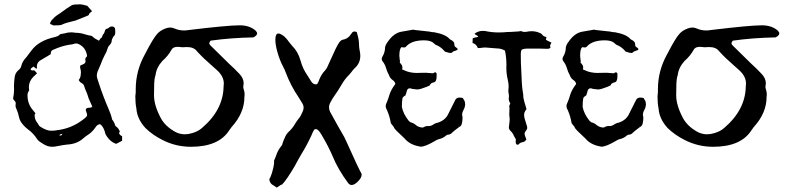

<svg xmlns="http://www.w3.org/2000/svg" viewBox="-20 -669 3664 893"><path d="M223.6 13.7Q203.6 13.7 186 3.4Q158.2 -12.7 153.8 -20.5Q136.2 -48.3 110.8 -66.9Q92.8 -80.1 80.1 -98.1Q71.3 -110.4 68.4 -124.5Q64.5 -144.5 55.7 -164.1Q52.2 -169.9 52.2 -177.7L53.2 -188Q53.2 -195.8 45.9 -202.1Q41 -206.5 41 -212.4Q45.4 -232.4 45.4 -252.4L44.9 -269Q45.4 -290 48.3 -311Q51.3 -332 68.8 -345.2Q76.7 -352.1 79.1 -362.8Q84.5 -384.3 100.6 -400.4Q105.5 -406.2 125.5 -433.1Q159.7 -480.5 236.8 -497.1Q250.5 -500.5 255.9 -506.3Q258.3 -509.3 262.7 -510.7L280.3 -513.7Q295.4 -518.6 310.5 -518.6Q320.8 -518.6 330.6 -516.6Q354 -516.6 375.5 -509.3Q389.6 -504.9 404.8 -502.4Q409.2 -501 417 -493.2Q424.8 -487.3 434.6 -482.9L440.4 -479.5Q444.8 -485.4 445.6 -487.5Q446.3 -489.7 454.1 -495.6Q458 -510.3 461.4 -510.3Q466.3 -517.6 468 -525.6Q469.7 -533.7 478 -535.6Q482.4 -536.6 486.3 -540Q492.2 -545.9 500.5 -545.9Q508.8 -545.9 513.2 -540Q516.1 -536.6 516.1 -520.5Q516.1 -506.3 511.2 -502.7Q506.3 -499 500.5 -484.9Q499.5 -479 498.5 -473.1Q497.6 -467.3 486.3 -455.1Q482.4 -451.2 481.4 -446.3Q476.1 -427.2 465.8 -410.2Q458.5 -397 447.3 -367.2Q441.4 -352.1 434.6 -337.9Q430.2 -327.6 430.2 -317.4Q430.2 -308.1 439.9 -281.2Q459.5 -221.2 484.9 -162.6Q496.6 -136.2 501.5 -113.3Q512.2 -100.1 515.6 -85.9Q515.6 -83.5 522 -79.1Q533.7 -69.8 537.6 -55.2Q533.7 -52.7 533.7 -50.3Q535.6 -41.5 547.9 -35.2V-14.2L520.5 0Q501.5 -5.9 486.8 -22Q467.8 -43.9 467.3 -57.6Q459 -83 444.8 -91.8Q430.2 -88.4 423.8 -76.2Q407.7 -52.7 384.8 -39.1Q378.4 -35.2 364.7 -23.4Q336.4 1 292 3.4Q272.9 5.4 253.4 9.5Q233.9 13.7 223.6 13.7ZM216.3 -61Q220.2 -61 224.1 -61.3Q228 -61.5 232.7 -61.5Q237.3 -61.5 242.7 -63Q313.5 -70.8 368.7 -114.7Q385.3 -127 385.3 -133.3Q385.3 -139.6 380.9 -149.9Q378.9 -154.3 378.9 -157.7Q378.9 -168 396.5 -168Q405.3 -168 409.2 -173.3L405.3 -182.1Q397 -201.7 395.5 -204.1Q391.1 -212.9 388.7 -222.7Q385.3 -234.9 379.4 -247.1Q375 -256.3 372.1 -267.1Q369.1 -277.8 359.9 -282.5Q350.6 -287.1 346.2 -296.9Q355.5 -309.6 355.5 -322.3L356.4 -332.5Q356.4 -341.8 353.5 -350.6Q352.5 -353.5 352.5 -356.9L353.5 -364.3Q358.9 -366.7 368.4 -370.8Q377.9 -375 377.9 -385.3Q376.5 -388.7 376.5 -392.1Q376.5 -399.4 383.3 -405.3Q384.8 -406.2 384.8 -409.7Q379.4 -448.2 346.2 -463.9Q339.8 -466.8 333.5 -466.8Q328.6 -466.8 323.2 -464.8Q314 -461.4 305.2 -461.4Q268.1 -456.1 225.1 -436.5Q215.8 -433.1 215.8 -417Q208.5 -413.1 201.7 -408.2Q187.5 -399.4 173.3 -391.6Q151.4 -380.9 151.4 -358.9L151.9 -353Q151.9 -351.6 150.6 -350.8Q149.4 -350.1 148.9 -349.1L135.7 -359.4Q122.6 -350.6 122.6 -347.2Q122.6 -341.3 132.8 -341.3Q135.3 -341.3 136.7 -341.8Q138.2 -342.3 139.2 -342.3L152.3 -328.1L135.3 -312Q114.3 -291 114.3 -263.7Q114.3 -255.9 115.7 -247.6H115.2Q107.9 -237.8 107.9 -226.6Q107.9 -186 132.3 -157.7L145 -142.1Q142.6 -138.2 141.8 -137.2Q141.1 -136.2 141.1 -134.8Q141.1 -116.7 148.9 -104.5Q158.7 -90.8 162.6 -83.5Q165 -81.5 167 -80.3Q168.9 -79.1 170.9 -77.6Q198.2 -61 216.3 -61ZM260.7 -38.6Q267.1 -38.6 270.5 -46.4Q257.3 -44.4 255.9 -39.6Q258.3 -38.6 260.7 -38.6ZM217.3 -555.7Q213.9 -556.2 212.9 -559.6Q212.9 -562.5 213.4 -564L214.8 -564.9Q218.8 -576.2 226.1 -580.1Q231.9 -590.3 258.8 -606.9Q298.3 -636.2 314.5 -645Q322.8 -648.9 353.5 -648.9Q361.3 -648.9 385.7 -642.1Q389.2 -639.2 402.8 -623L408.2 -616.7Q403.3 -613.3 398.7 -609.4Q394 -605.5 394 -601.6Q394 -599.6 388.2 -596.2Q377.4 -591.8 332 -573.7Q282.7 -562 273.2 -556.6Q263.7 -551.3 249.5 -551.3L228 -550.8Q219.7 -555.7 217.3 -555.7Z M868.2 13.7Q797.4 13.7 735.4 -18.1Q689.9 -41 656.7 -73.2Q617.7 -115.7 614.3 -164.6Q609.4 -188 609.4 -221.7Q609.4 -226.1 610.4 -230.5Q611.3 -234.9 611.3 -239.7V-253.9Q611.3 -340.3 654.3 -417Q693.4 -493.2 712.4 -512.7Q725.1 -526.9 748.5 -536.1Q760.3 -541 771.5 -541Q781.7 -541 791.5 -536.6Q812.5 -527.3 835.9 -527.3Q846.2 -527.3 857.4 -529.3Q1039.6 -551.3 1094.7 -551.3Q1140.6 -551.3 1168.5 -526.9Q1175.8 -520 1175.8 -513.7Q1175.8 -503.9 1158.7 -495.1Q1054.7 -493.2 960 -480Q953.6 -473.1 953.6 -468.3Q953.6 -461.9 959 -457.5L1043.9 -374Q1068.8 -351.6 1092.8 -326.2Q1113.3 -305.2 1113.3 -281.2L1111.3 -265.1Q1111.3 -259.3 1113.8 -252.9Q1117.7 -241.2 1117.7 -229.5Q1117.7 -223.6 1116.7 -217.8Q1116.7 -143.6 1057.6 -78.6Q1051.8 -71.3 1046.9 -64Q998 13.7 868.2 13.7ZM839.8 -44.4Q856 -44.4 873.5 -49.8Q901.4 -57.6 919.4 -73.7Q1018.6 -158.2 1020 -268.1L1021 -280.3Q1021 -313 991.2 -340.8L962.9 -366.2Q926.8 -397 896.5 -430.2Q881.8 -450.2 849.6 -450.2L828.6 -449.2Q823.2 -449.2 818.6 -450.2Q814 -451.2 806.6 -451.2Q784.2 -451.2 777.3 -437Q762.2 -409.2 735.4 -385.7Q707.5 -355 703.6 -320.3Q696.8 -304.2 696.8 -259.3L696.3 -225.6Q696.3 -179.2 728 -119.6Q748 -82.5 792.5 -57.1Q814.5 -44.4 839.8 -44.4Z M1267.1 203.6Q1260.3 198.2 1247.6 190.7Q1234.9 183.1 1232.4 164.6Q1238.3 155.8 1244.1 137.7Q1254.9 101.6 1254.9 85Q1254.9 81.1 1254.4 78.6Q1259.3 67.9 1263.7 56.2Q1272 29.3 1289.6 8.8Q1293.5 3.9 1294.9 -4.9Q1296.4 -10.3 1298.8 -15.4Q1301.3 -20.5 1303.7 -26.4Q1310.5 -44.4 1321.3 -54.7Q1339.8 -70.8 1353 -94.2Q1361.8 -108.9 1372.6 -121.6Q1378.9 -129.9 1383.3 -140.6L1386.7 -147.9Q1392.1 -158.2 1392.1 -168Q1392.1 -179.2 1385.3 -189.9Q1376.5 -204.6 1367.7 -218.3Q1332.5 -269.5 1309.1 -331.5Q1303.7 -346.2 1296.9 -358.9Q1281.2 -387.2 1269.5 -429.7Q1260.7 -461.4 1260.7 -484.4Q1260.7 -513.2 1274.9 -513.2Q1283.2 -513.2 1297.4 -503.4Q1312 -491.7 1324.2 -473.6Q1331.5 -463.9 1339.4 -455.1Q1366.7 -428.2 1377.9 -386.7Q1388.2 -349.6 1408.2 -320.8L1428.2 -289.1Q1437 -276.9 1446.8 -276.9H1451.7Q1457 -277.3 1462.4 -292.5Q1473.1 -322.3 1492.2 -341.8Q1497.6 -347.7 1501.5 -355.5L1518.6 -393.1Q1544.9 -453.1 1557.1 -470.7Q1565.4 -482.4 1574.2 -484.4Q1599.1 -487.8 1615.2 -513.7Q1620.1 -522.5 1628.9 -522.5Q1633.3 -522.5 1639.2 -520L1643.1 -505.9Q1649.4 -485.4 1649.9 -460.9Q1649.9 -447.3 1652.8 -434.3Q1655.8 -421.4 1655.8 -409.7Q1655.8 -374.5 1629.4 -351.6Q1621.6 -343.8 1614.3 -333.7Q1606.9 -323.7 1598.6 -315.9Q1581.1 -297.4 1568.4 -274.7Q1555.7 -252 1526.9 -210.9Q1523.9 -206.1 1521.5 -201.2Q1519 -196.3 1516.6 -192.4Q1510.3 -180.7 1510.3 -169.4Q1510.3 -159.2 1515.1 -149.4Q1547.4 -89.8 1581.1 -31.7L1588.4 -16.6Q1649.4 119.1 1661.1 138.2Q1662.1 140.6 1662.1 143.1Q1662.1 158.7 1642.6 177.2Q1627.4 191.4 1615.7 191.4Q1606.9 191.4 1600.1 183.6Q1551.3 117.7 1527.3 58.1Q1508.3 13.2 1475.6 -42Q1460 -68.4 1450.2 -68.4Q1449.7 -68.4 1444.8 -68.1Q1439.9 -67.9 1428.2 -38.6Q1407.2 6.8 1381.8 47.9Q1366.2 74.2 1351.6 102.1Q1336.9 127.9 1318.4 155.3Q1293.9 190.9 1288.1 190.9L1287.1 190.4Z M2116.7 -80.1 2115.7 -81.1H2112.8L2114.3 -80.1ZM1936.5 13.2 1928.7 11.7Q1885.3 3.4 1861.8 -24.9Q1816.4 -66.9 1813.5 -73.7Q1810.5 -80.6 1808.8 -82Q1807.1 -83.5 1797.9 -95.7Q1792.5 -128.4 1780.3 -155.8Q1773.9 -166.5 1773.9 -175.8Q1773.9 -184.1 1778.8 -192.4Q1786.1 -210 1791 -227.5Q1798.8 -252.4 1818.8 -278.3Q1817.4 -289.1 1805.7 -297.1Q1793.9 -305.2 1789.6 -318.8Q1780.3 -335.4 1775.6 -352.3Q1771 -369.1 1760.3 -382.8Q1755.4 -388.2 1755.4 -395Q1755.4 -399.4 1758.3 -404.8Q1771 -425.3 1771 -449.7Q1774.9 -464.4 1783.2 -474.1Q1811 -515.1 1846.7 -521.5L1902.3 -531.2Q1905.3 -531.2 1906.7 -529.8L1978 -522Q1987.3 -519 1999.5 -519Q2053.7 -509.3 2072.3 -486.3Q2093.3 -476.6 2093.3 -464.4V-460.4Q2093.3 -453.1 2100.8 -448.7Q2108.4 -444.3 2108.4 -439.9Q2108.4 -436 2098.9 -433.3Q2089.4 -430.7 2087.4 -429.2Q2081.5 -423.8 2078.1 -422.4Q2067.4 -422.4 2052.2 -428.2H2050.3L2047.4 -431.2Q2030.3 -451.7 2005.9 -460.9L1992.2 -472.2Q1978 -481.4 1951.7 -481.4Q1896 -481.4 1870.1 -454.1Q1866.7 -448.2 1857.9 -448.2Q1853 -448.2 1846.7 -449.7Q1837.4 -439.9 1837.4 -409.7L1839.4 -388.7L1840.8 -385.7L1839.4 -380.4Q1839.4 -375 1842.3 -375Q1845.2 -372.1 1845.9 -370.1Q1846.7 -368.2 1849.1 -365.5Q1851.6 -362.8 1851.6 -353L1850.1 -346.2L1859.4 -342.3Q1885.3 -329.6 1920.9 -329.6L1927.2 -330.1Q1940.9 -330.6 1960.9 -330.6L1993.7 -328.1L2004.4 -333.5Q2008.8 -330.6 2010.7 -328.1V-314.5Q2010.7 -289.6 1999.5 -286.6L1996.6 -285.6Q1982.9 -282.7 1979.5 -273.4Q1979.5 -272 1978 -271.2Q1976.6 -270.5 1972.7 -269Q1968.8 -267.6 1964.4 -265.1Q1933.1 -252.9 1920.9 -252.9Q1914.6 -252.9 1908.4 -254.2Q1902.3 -255.4 1899.2 -255.4Q1896 -255.4 1893.1 -256.8Q1890.1 -258.3 1885.3 -258.3Q1873 -258.3 1870.1 -237.8L1865.7 -225.1Q1856.4 -220.7 1852.1 -212.9Q1849.1 -197.8 1849.1 -171.9Q1855 -139.2 1882.3 -105.5Q1883.8 -105.5 1886.2 -102.8Q1888.7 -100.1 1890.1 -100.1Q1902.3 -97.2 1911.6 -89.4Q1927.2 -75.7 1947.3 -75.7Q1959 -83 1970.7 -83Q1974.6 -83 1978 -82.5Q1990.2 -85 1998 -91.8L2005.9 -95.7Q2050.8 -105.5 2066.4 -142.1L2098.6 -206.1Q2104.5 -215.3 2118.7 -215.3Q2123.5 -215.3 2128.9 -214.1Q2134.3 -212.9 2135 -209.5Q2135.7 -206.1 2138.7 -203.1Q2143.6 -194.8 2143.6 -181.6Q2142.1 -168 2135.7 -157Q2129.4 -146 2129.4 -135.3Q2129.4 -129.9 2131.3 -125.5Q2131.3 -90.8 2122.1 -82.5Q2116.7 -78.1 2110.8 -74.7Q2086.4 -56.2 2081.5 -50.8Q2075.7 -43 2060.1 -42L2055.2 -39.1Q2040 -25.4 2020 -21.5Q2010.7 -18.6 2002.9 -13.2Q1958 13.2 1936.5 13.2Z M2389.2 4.4Q2378.4 4.4 2378.4 -9.3Q2378.4 -15.1 2379.4 -19.5L2378.4 -22.5Q2374 -29.3 2370.1 -37.1Q2365.2 -50.3 2356 -58.6Q2346.7 -66.9 2346.7 -77.1Q2346.7 -79.1 2347.4 -82.5Q2348.1 -85.9 2348.4 -90.6Q2348.6 -95.2 2349.6 -100.8Q2350.6 -106.4 2350.6 -113.3Q2350.6 -120.6 2349.6 -125.7Q2348.6 -130.9 2348.6 -135.3L2349.6 -164.1L2348.6 -175.3Q2348.6 -176.8 2349.6 -179Q2350.6 -181.2 2351.6 -183.6Q2352.5 -186 2353.5 -188.5Q2346.2 -198.2 2346.2 -210.9L2347.2 -223.1Q2347.2 -226.6 2346.4 -229.5Q2345.7 -232.4 2345.7 -234.9Q2345.7 -237.3 2345 -239.5Q2344.2 -241.7 2344.2 -244.1L2345.7 -265.6Q2345.7 -281.7 2341.8 -297.4Q2335 -325.2 2335 -354.5L2335.4 -366.2Q2335.4 -403.3 2328.6 -433.6Q2311 -443.8 2291.5 -443.8L2235.8 -448.2L2224.6 -447.3Q2212.4 -445.3 2202.6 -445.3Q2195.8 -463.9 2177.7 -469.2Q2177.7 -482.4 2178.7 -491.2Q2182.1 -493.2 2204.6 -497.6Q2201.7 -502.9 2195.3 -505.9Q2189 -508.8 2187 -512.2Q2204.1 -525.4 2225.1 -525.4L2235.8 -524.9Q2267.1 -518.1 2298.3 -518.1L2321.3 -518.6Q2338.4 -520.5 2355 -520.5L2394 -522.9Q2395 -523.9 2397 -523.9Q2398.9 -523.9 2400.6 -524.2Q2402.3 -524.4 2403.8 -524.4Q2411.6 -520.5 2418.9 -520.5Q2429.2 -520.5 2438 -522.9L2452.6 -523.9Q2473.6 -523.9 2493.2 -514.6Q2494.1 -513.7 2496.1 -512.9Q2498 -512.2 2502 -507.8Q2508.3 -498.5 2521.5 -497.1L2519 -484.4Q2525.4 -480 2532 -477.1Q2538.6 -474.1 2544.9 -470.7Q2541 -464.4 2538.6 -458Q2538.6 -454.1 2539.3 -451.2Q2540 -448.2 2540 -446.3Q2533.7 -441.9 2526.9 -441.9Q2507.8 -441.9 2492.2 -442.9H2429.2Q2417 -442.9 2406.2 -438Q2402.3 -429.7 2402.3 -420.4V-407.7Q2402.3 -376 2404.3 -343.8Q2406.7 -271 2410.6 -248.5Q2414.1 -231 2414.6 -212.9Q2417 -200.2 2428.7 -161.6Q2427.2 -160.2 2426 -157.5Q2424.8 -154.8 2422.4 -152.3Q2417.5 -144 2417.5 -135.3Q2417.5 -121.6 2428.7 -89.4Q2432.1 -81.5 2432.1 -74.2Q2432.1 -67.4 2426 -60.8Q2419.9 -54.2 2419.9 -46.9Q2419.9 -41.5 2422.4 -35.9Q2424.8 -30.3 2427.2 -23.4Q2427.2 -22 2428.2 -21Q2422.4 -10.3 2413.1 -8.3Q2398.9 -6.3 2391.1 3.4Q2390.6 4.4 2389.2 4.4Z M2957.5 -80.1 2956.5 -81.1H2953.6L2955.1 -80.1ZM2777.3 13.2 2769.5 11.7Q2726.1 3.4 2702.6 -24.9Q2657.2 -66.9 2654.3 -73.7Q2651.4 -80.6 2649.7 -82Q2647.9 -83.5 2638.7 -95.7Q2633.3 -128.4 2621.1 -155.8Q2614.7 -166.5 2614.7 -175.8Q2614.7 -184.1 2619.6 -192.4Q2627 -210 2631.8 -227.5Q2639.6 -252.4 2659.7 -278.3Q2658.2 -289.1 2646.5 -297.1Q2634.8 -305.2 2630.4 -318.8Q2621.1 -335.4 2616.5 -352.3Q2611.8 -369.1 2601.1 -382.8Q2596.2 -388.2 2596.2 -395Q2596.2 -399.4 2599.1 -404.8Q2611.8 -425.3 2611.8 -449.7Q2615.7 -464.4 2624 -474.1Q2651.9 -515.1 2687.5 -521.5L2743.2 -531.2Q2746.1 -531.2 2747.6 -529.8L2818.8 -522Q2828.1 -519 2840.3 -519Q2894.5 -509.3 2913.1 -486.3Q2934.1 -476.6 2934.1 -464.4V-460.4Q2934.1 -453.1 2941.7 -448.7Q2949.2 -444.3 2949.2 -439.9Q2949.2 -436 2939.7 -433.3Q2930.2 -430.7 2928.2 -429.2Q2922.4 -423.8 2918.9 -422.4Q2908.2 -422.4 2893.1 -428.2H2891.1L2888.2 -431.2Q2871.1 -451.7 2846.7 -460.9L2833 -472.2Q2818.8 -481.4 2792.5 -481.4Q2736.8 -481.4 2710.9 -454.1Q2707.5 -448.2 2698.7 -448.2Q2693.8 -448.2 2687.5 -449.7Q2678.2 -439.9 2678.2 -409.7L2680.2 -388.7L2681.6 -385.7L2680.2 -380.4Q2680.2 -375 2683.1 -375Q2686 -372.1 2686.8 -370.1Q2687.5 -368.2 2689.9 -365.5Q2692.4 -362.8 2692.4 -353L2690.9 -346.2L2700.2 -342.3Q2726.1 -329.6 2761.7 -329.6L2768.1 -330.1Q2781.7 -330.6 2801.8 -330.6L2834.5 -328.1L2845.2 -333.5Q2849.6 -330.6 2851.6 -328.1V-314.5Q2851.6 -289.6 2840.3 -286.6L2837.4 -285.6Q2823.7 -282.7 2820.3 -273.4Q2820.3 -272 2818.8 -271.2Q2817.4 -270.5 2813.5 -269Q2809.6 -267.6 2805.2 -265.1Q2773.9 -252.9 2761.7 -252.9Q2755.4 -252.9 2749.3 -254.2Q2743.2 -255.4 2740 -255.4Q2736.8 -255.4 2733.9 -256.8Q2731 -258.3 2726.1 -258.3Q2713.9 -258.3 2710.9 -237.8L2706.5 -225.1Q2697.3 -220.7 2692.9 -212.9Q2689.9 -197.8 2689.9 -171.9Q2695.8 -139.2 2723.1 -105.5Q2724.6 -105.5 2727.1 -102.8Q2729.5 -100.1 2731 -100.1Q2743.2 -97.2 2752.4 -89.4Q2768.1 -75.7 2788.1 -75.7Q2799.8 -83 2811.5 -83Q2815.4 -83 2818.8 -82.5Q2831.1 -85 2838.9 -91.8L2846.7 -95.7Q2891.6 -105.5 2907.2 -142.1L2939.5 -206.1Q2945.3 -215.3 2959.5 -215.3Q2964.4 -215.3 2969.7 -214.1Q2975.1 -212.9 2975.8 -209.5Q2976.6 -206.1 2979.5 -203.1Q2984.4 -194.8 2984.4 -181.6Q2982.9 -168 2976.6 -157Q2970.2 -146 2970.2 -135.3Q2970.2 -129.9 2972.2 -125.5Q2972.2 -90.8 2962.9 -82.5Q2957.5 -78.1 2951.7 -74.7Q2927.2 -56.2 2922.4 -50.8Q2916.5 -43 2900.9 -42L2896 -39.1Q2880.9 -25.4 2860.8 -21.5Q2851.6 -18.6 2843.8 -13.2Q2798.8 13.2 2777.3 13.2Z M3296.9 13.7Q3226.1 13.7 3164.1 -18.1Q3118.7 -41 3085.4 -73.2Q3046.4 -115.7 3043 -164.6Q3038.1 -188 3038.1 -221.7Q3038.1 -226.1 3039.1 -230.5Q3040 -234.9 3040 -239.7V-253.9Q3040 -340.3 3083 -417Q3122.1 -493.2 3141.1 -512.7Q3153.8 -526.9 3177.2 -536.1Q3189 -541 3200.2 -541Q3210.4 -541 3220.2 -536.6Q3241.2 -527.3 3264.6 -527.3Q3274.9 -527.3 3286.1 -529.3Q3468.3 -551.3 3523.4 -551.3Q3569.3 -551.3 3597.2 -526.9Q3604.5 -520 3604.5 -513.7Q3604.5 -503.9 3587.4 -495.1Q3483.4 -493.2 3388.7 -480Q3382.3 -473.1 3382.3 -468.3Q3382.3 -461.9 3387.7 -457.5L3472.7 -374Q3497.6 -351.6 3521.5 -326.2Q3542 -305.2 3542 -281.2L3540 -265.1Q3540 -259.3 3542.5 -252.9Q3546.4 -241.2 3546.4 -229.5Q3546.4 -223.6 3545.4 -217.8Q3545.4 -143.6 3486.3 -78.6Q3480.5 -71.3 3475.6 -64Q3426.8 13.7 3296.9 13.7ZM3268.6 -44.4Q3284.7 -44.4 3302.2 -49.8Q3330.1 -57.6 3348.1 -73.7Q3447.3 -158.2 3448.7 -268.1L3449.7 -280.3Q3449.7 -313 3419.9 -340.8L3391.6 -366.2Q3355.5 -397 3325.2 -430.2Q3310.5 -450.2 3278.3 -450.2L3257.3 -449.2Q3252 -449.2 3247.3 -450.2Q3242.7 -451.2 3235.4 -451.2Q3212.9 -451.2 3206.1 -437Q3190.9 -409.2 3164.1 -385.7Q3136.2 -355 3132.3 -320.3Q3125.5 -304.2 3125.5 -259.3L3125 -225.6Q3125 -179.2 3156.7 -119.6Q3176.8 -82.5 3221.2 -57.1Q3243.2 -44.4 3268.6 -44.4Z"/></svg>

Font: Kurland
Style: Regular
Weight: 400
Designer: GGBot
Version: 0.22